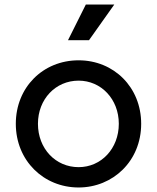

<svg xmlns="http://www.w3.org/2000/svg" viewBox="-20 -818 694 850"><path d="M328 12C480 12 605 -105 605 -270C605 -432 484 -551 328 -551C170 -551 50 -431 50 -270C50 -107 173 12 328 12ZM148 -270C148 -379 226 -461 328 -461C428 -461 506 -379 506 -270C506 -160 428 -78 328 -78C226 -78 148 -160 148 -270ZM281 -640H374L486 -798H360Z"/></svg>

Font: Mluvka Medium
Style: Regular
Weight: 500
Designer: Modified by Jiří Krblich, Original typeface by Gumpita Rahayu
Foundry: Gumpita Rahayu & Jiří Krblich
Version: Version 2.000;Glyphs 3.1.1 (3134)